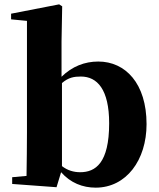

<svg xmlns="http://www.w3.org/2000/svg" viewBox="-20 -846 729 883"><path d="M265 -464C295 -490 321 -494 352 -494C427 -494 482 -435 482 -279C482 -96 419 -54 349 -54C319 -54 291 -62 265 -82ZM263 -656 266 -817 252 -826 31 -783V-757L104 -750V-238C104 -182 103 -95 102 -37L36 -31V0L240 15L261 -54C304 -5 360 17 420 17C561 17 654 -110 654 -275C654 -462 557 -563 432 -563C370 -563 312 -541 263 -493Z"/></svg>

Font: Noto Serif KR Black
Style: Regular
Weight: 900
Version: Version 1.001;PS 1.001;hotconv 16.6.54;makeotf.lib2.5.65590